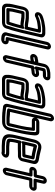

<svg xmlns="http://www.w3.org/2000/svg" viewBox="1077 -1887 887 3081"><g transform="rotate(90 1520.5 -346.5)"><path d="M111 -29C111 -29 107 -22 115 -12C119 -7 125 -5 131 -5H344C359 -5 372 -19 375 -30C380 -53 390 -75 398 -102C412 -148 426 -203 438 -253L441 -263C441 -263 454 -302 411 -286C402 -283 392 -281 378 -281C359 -281 342 -288 315 -290C304 -291 299 -291 294 -292L275 -295C265 -297 262 -296 257 -296H188C173 -296 161 -282 158 -271L118 -101C112 -76 112 -43 111 -29ZM168 -101 202 -246H246C252 -246 253 -246 256 -245L275 -242C285 -241 290 -241 297 -240C318 -238 337 -231 366 -231C372 -231 377 -231 384 -232C374 -191 360 -144 348 -106C343 -90 337 -74 332 -55H163C164 -66 164 -77 166 -85C167 -91 166 -93 168 -101ZM389 -7C387 0 374 11 367 12C361 13 355 14 351 15H125C100 15 89 1 91 -22C93 -47 91 -72 98 -101L138 -274C145 -303 163 -316 175 -316H261C266 -316 271 -315 280 -314L300 -312C323 -309 350 -301 382 -301C408 -301 410 -304 413 -302C413 -302 444 -277 455 -324L504 -535C507 -550 495 -560 484 -560H427C411 -560 400 -557 392 -556L374 -554C373 -554 372 -553 371 -553C352 -549 328 -548 302 -539C291 -535 270 -531 248 -518C236 -512 232 -512 231 -512C227 -513 223 -518 226 -525C232 -536 263 -543 300 -558C315 -563 336 -566 359 -570C372 -572 393 -576 412 -578C419 -579 427 -580 432 -580H502C524 -580 531 -568 528 -556L458 -252C442 -183 421 -111 400 -48C397 -38 395 -32 394 -27C392 -19 390 -13 389 -7ZM394 -351C372 -351 347 -359 318 -362L298 -364C291 -365 281 -366 272 -366H186C134 -366 98 -317 88 -274L48 -101C40 -68 38 -41 39 -13C36 29 62 65 113 65H341C349 65 355 63 364 62C396 57 428 31 438 -5C441 -13 443 -21 444 -27C445 -32 446 -36 448 -41C461 -74 468 -101 478 -139C486 -171 500 -216 508 -252L578 -556C589 -602 555 -630 513 -630H443C434 -630 427 -629 418 -628C402 -626 378 -624 359 -619C340 -616 315 -612 291 -604C274 -598 205 -588 181 -535C166 -500 180 -471 208 -464C234 -458 257 -471 266 -477C272 -481 288 -483 311 -493C325 -498 344 -499 369 -504L387 -506C401 -507 410 -510 416 -510H448L411 -353C405 -352 398 -351 394 -351Z M594 25C559 25 546 7 551 -10C555 -20 555 -21 556 -24L703 -661C704 -665 711 -671 715 -671C719 -671 724 -665 723 -661L575 -20C572 -5 583 5 594 5H600L633 8C641 9 641 21 635 25C632 27 631 27 627 27L616 26H614C605 26 601 25 594 25ZM653 -661 506 -24C506 -22 503 -20 503 -18C483 38 525 69 567 74C600 78 631 82 658 63C693 39 698 2 684 -21C674 -38 657 -42 630 -44L773 -661C780 -693 758 -721 726 -721C694 -721 660 -693 653 -661Z M906 -438C897 -438 896 -448 901 -454C905 -457 907 -458 909 -458H913H918C949 -464 961 -468 964 -466C969 -462 968 -455 964 -451C960 -447 939 -442 906 -438ZM901 -388C925 -391 969 -389 1000 -423C1028 -455 1022 -490 1003 -506C977 -529 937 -511 921 -508H918C899 -508 883 -497 870 -486C825 -443 849 -381 901 -388ZM1080 -461C1080 -461 1036 -442 1036 -441L936 -9C935 -5 928 1 924 1C920 1 915 -5 916 -9L1055 -611C1063 -646 1087 -654 1141 -660C1146 -661 1154 -661 1163 -661H1210C1215 -661 1218 -656 1217 -651C1216 -646 1210 -641 1205 -641H1158C1137 -641 1118 -637 1104 -635C1098 -634 1091 -631 1087 -628C1078 -621 1076 -613 1075 -609L1046 -483C1046 -483 1053 -432 1087 -468C1088 -469 1091 -471 1094 -472C1109 -473 1137 -480 1151 -480H1158C1162 -480 1167 -474 1166 -470C1165 -466 1158 -460 1152 -460H1145C1125 -460 1104 -454 1096 -453C1086 -452 1087 -455 1080 -461ZM1134 -410H1141C1173 -410 1208 -436 1216 -470C1223 -502 1201 -530 1169 -530H1162C1144 -530 1123 -524 1105 -522L1120 -588C1129 -589 1138 -591 1146 -591H1193C1226 -591 1259 -618 1267 -651C1275 -684 1254 -711 1221 -711H1174C1165 -711 1158 -712 1146 -710C1097 -704 1023 -689 1005 -611L866 -9C859 23 880 51 912 51C944 51 979 23 986 -9L1077 -402C1093 -402 1125 -410 1134 -410Z M1253 -29C1253 -29 1249 -22 1257 -12C1261 -7 1267 -5 1273 -5H1486C1501 -5 1514 -19 1517 -30C1522 -53 1532 -75 1540 -102C1554 -148 1568 -203 1580 -253L1583 -263C1583 -263 1596 -302 1553 -286C1544 -283 1534 -281 1520 -281C1501 -281 1484 -288 1457 -290C1446 -291 1441 -291 1436 -292L1417 -295C1407 -297 1404 -296 1399 -296H1330C1315 -296 1303 -282 1300 -271L1260 -101C1254 -76 1254 -43 1253 -29ZM1310 -101 1344 -246H1388C1394 -246 1395 -246 1398 -245L1417 -242C1427 -241 1432 -241 1439 -240C1460 -238 1479 -231 1508 -231C1514 -231 1519 -231 1526 -232C1516 -191 1502 -144 1490 -106C1485 -90 1479 -74 1474 -55H1305C1306 -66 1306 -77 1308 -85C1309 -91 1308 -93 1310 -101ZM1531 -7C1529 0 1516 11 1509 12C1503 13 1497 14 1493 15H1267C1242 15 1231 1 1233 -22C1235 -47 1233 -72 1240 -101L1280 -274C1287 -303 1305 -316 1317 -316H1403C1408 -316 1413 -315 1422 -314L1442 -312C1465 -309 1492 -301 1524 -301C1550 -301 1552 -304 1555 -302C1555 -302 1586 -277 1597 -324L1646 -535C1649 -550 1637 -560 1626 -560H1569C1553 -560 1542 -557 1534 -556L1516 -554C1515 -554 1514 -553 1513 -553C1494 -549 1470 -548 1444 -539C1433 -535 1412 -531 1390 -518C1378 -512 1374 -512 1373 -512C1369 -513 1365 -518 1368 -525C1374 -536 1405 -543 1442 -558C1457 -563 1478 -566 1501 -570C1514 -572 1535 -576 1554 -578C1561 -579 1569 -580 1574 -580H1644C1666 -580 1673 -568 1670 -556L1600 -252C1584 -183 1563 -111 1542 -48C1539 -38 1537 -32 1536 -27C1534 -19 1532 -13 1531 -7ZM1536 -351C1514 -351 1489 -359 1460 -362L1440 -364C1433 -365 1423 -366 1414 -366H1328C1276 -366 1240 -317 1230 -274L1190 -101C1182 -68 1180 -41 1181 -13C1178 29 1204 65 1255 65H1483C1491 65 1497 63 1506 62C1538 57 1570 31 1580 -5C1583 -13 1585 -21 1586 -27C1587 -32 1588 -36 1590 -41C1603 -74 1610 -101 1620 -139C1628 -171 1642 -216 1650 -252L1720 -556C1731 -602 1697 -630 1655 -630H1585C1576 -630 1569 -629 1560 -628C1544 -626 1520 -624 1501 -619C1482 -616 1457 -612 1433 -604C1416 -598 1347 -588 1323 -535C1308 -500 1322 -471 1350 -464C1376 -458 1399 -471 1408 -477C1414 -481 1430 -483 1453 -493C1467 -498 1486 -499 1511 -504L1529 -506C1543 -507 1552 -510 1558 -510H1590L1553 -353C1547 -352 1540 -351 1536 -351Z M1712 -1C1705 -1 1697 -10 1697 -16C1697 -20 1699 -31 1702 -46L1855 -710C1856 -714 1863 -720 1867 -720C1871 -720 1876 -714 1875 -710L1721 -44C1718 -29 1729 -19 1740 -19C1747 -19 1758 -13 1778 -13C1802 -13 1830 -7 1867 -7H1953C1982 -7 1999 -19 2006 -50L2051 -246C2067 -315 2074 -383 2080 -442C2081 -454 2072 -464 2060 -464H1926C1921 -464 1917 -469 1918 -474C1919 -479 1926 -484 1931 -484H2083C2108 -484 2098 -453 2095 -391C2088 -341 2083 -297 2071 -245L2026 -50C2016 -8 1990 13 1948 13H1862C1845 13 1824 11 1807 10L1794 8C1785 6 1774 7 1774 7C1762 6 1732 -1 1712 -1ZM1711 50C1724 50 1741 57 1766 57H1769L1788 60C1805 62 1829 63 1850 63H1936C2004 63 2061 16 2076 -50L2121 -245C2133 -299 2141 -349 2147 -398V-400C2148 -432 2177 -534 2094 -534H1942C1914 -534 1887 -514 1874 -489L1925 -710C1932 -742 1911 -770 1879 -770C1847 -770 1812 -742 1805 -710L1652 -46C1648 -29 1646 -16 1646 -4C1647 22 1666 49 1701 49C1705 49 1707 50 1711 50ZM1867 -459C1868 -434 1887 -414 1915 -414H2027C2022 -362 2014 -303 2001 -246L1957 -57H1878C1851 -57 1823 -65 1789 -63C1787 -63 1783 -64 1776 -66ZM2054 -439Z M2288 -449 2248 -278C2248 -278 2236 -230 2282 -257C2285 -259 2286 -259 2288 -259H2382C2398 -259 2433 -261 2444 -261H2473C2488 -261 2501 -275 2504 -286L2537 -430C2543 -454 2514 -459 2497 -461L2482 -463C2468 -466 2459 -467 2446 -469C2432 -474 2418 -477 2405 -479C2390 -483 2370 -487 2356 -490L2338 -495C2307 -503 2294 -477 2288 -449ZM2393 -309H2305L2336 -441C2363 -436 2399 -424 2425 -420C2439 -418 2449 -415 2463 -413L2480 -411H2483L2460 -311H2456C2441 -311 2407 -309 2393 -309ZM2324 -1H2426C2432 -1 2438 0 2444 1C2461 5 2459 11 2457 15C2452 22 2447 24 2443 23C2440 22 2437 19 2422 19H2330C2322 19 2312 17 2299 17C2234 17 2200 2 2190 -30C2184 -50 2185 -73 2191 -110C2193 -121 2194 -131 2197 -142L2268 -449C2279 -496 2297 -517 2328 -517C2340 -517 2348 -514 2365 -510C2403 -501 2433 -491 2474 -485L2489 -483L2505 -480H2507C2547 -476 2563 -462 2559 -439L2517 -257C2515 -248 2503 -241 2494 -241H2440C2425 -241 2391 -239 2377 -239H2283C2278 -239 2246 -267 2235 -219L2217 -143C2211 -115 2208 -92 2206 -70C2202 -47 2209 -23 2225 -17C2241 -11 2260 -4 2286 -4C2295 -3 2299 -3 2304 -3C2309 -3 2317 -1 2324 -1ZM2299 -54C2283 -54 2272 -57 2258 -62C2257 -65 2257 -71 2257 -72V-75C2259 -98 2261 -118 2267 -143L2278 -189H2366C2382 -189 2417 -191 2428 -191H2481C2516 -189 2558 -218 2567 -257L2610 -440C2625 -504 2566 -526 2523 -530L2508 -533H2507L2492 -535C2482 -537 2473 -540 2456 -543C2433 -549 2409 -555 2386 -560C2373 -563 2362 -567 2340 -567C2269 -567 2231 -504 2218 -449L2147 -142C2144 -129 2142 -117 2140 -106C2135 -70 2129 -38 2140 -6C2157 52 2219 67 2288 67C2295 67 2304 69 2318 69H2410C2412 69 2409 68 2419 71C2454 80 2487 54 2501 29C2524 -16 2495 -39 2471 -46C2461 -49 2449 -51 2438 -51H2338C2333 -52 2323 -53 2315 -53C2308 -53 2305 -54 2299 -54Z M2857 -594C2858 -600 2864 -604 2868 -604C2874 -604 2878 -598 2877 -594L2848 -467C2845 -452 2856 -442 2867 -442H2981C2986 -442 2990 -437 2989 -432C2988 -427 2981 -422 2976 -422H2862C2847 -422 2835 -408 2832 -397L2742 -8C2741 -4 2735 2 2729 2C2725 2 2721 -2 2722 -8L2812 -399C2815 -414 2804 -424 2793 -424H2718C2713 -424 2709 -429 2710 -434C2711 -439 2718 -444 2723 -444H2798C2813 -444 2825 -458 2828 -469ZM2807 -594 2784 -494H2734C2701 -494 2668 -467 2660 -434C2652 -401 2673 -374 2706 -374H2756L2672 -8C2665 24 2683 52 2717 52C2749 52 2784 26 2792 -8L2876 -372H2965C2998 -372 3031 -399 3039 -432C3047 -465 3026 -492 2993 -492H2904L2927 -594C2935 -628 2912 -654 2880 -654C2846 -654 2814 -626 2807 -594Z"/></g></svg>

Font: Electronic
Style: OutlineIt
Weight: 700
Version: Version 1.011